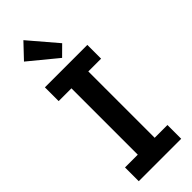

<svg xmlns="http://www.w3.org/2000/svg" viewBox="-309 -988 1017 1017"><g transform="rotate(-45 199.0 -480.0)"><path d="M40 0V-103H135.7V-600.1H40V-703.1H357.9V-600.1H262.2V-103H357.9V0ZM214.8 -749 58.1 -877.9 136.2 -960.4 270 -803.7Z"/></g></svg>

Font: Schibsted Grotesk SemiBold
Style: Regular
Weight: 600
Designer: Bakken & Baeck AS, Henrik Kongsvoll
Foundry: Schibsted ASA
Version: Version 1.100;gftools[0.9.25]